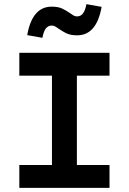

<svg xmlns="http://www.w3.org/2000/svg" viewBox="-20 -904 620 924"><path d="M73 0V-110H230V-540H73V-650H507V-540H350V-110H507V0ZM184 -722 111 -735Q135 -872 229 -872Q261 -872 281 -862Q301 -852 315 -842Q325 -835 333 -830Q341 -825 351 -825Q368 -825 379 -839Q390 -853 396 -884L469 -871Q445 -734 351 -734Q319 -734 299 -744Q279 -754 265 -764Q255 -771 247 -776Q239 -781 229 -781Q212 -781 201 -767.5Q190 -754 184 -722Z"/></svg>

Font: Sometype Mono
Style: Bold
Weight: 700
Monospace: yes
Designer: Ryoichi Tsunekawa
Foundry: Dharma Type
Version: Version 1.000; ttfautohint (v1.8.3)